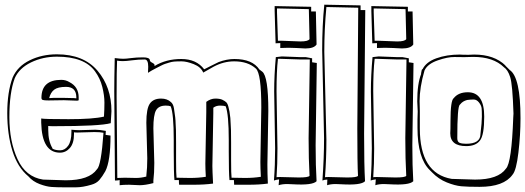

<svg xmlns="http://www.w3.org/2000/svg" viewBox="-20 -757 2243 820"><path d="M432 -198 431 -181 452 -178Q452 -69 430 -26Q417 -3 404.5 11.5Q392 26 370 32Q333 43 305 43Q277 43 250 43Q223 43 200.5 41.5Q178 40 149 29Q120 18 101 -4Q55 -42 33 -113Q11 -184 11 -274Q11 -364 34 -426Q55 -474 107 -499.5Q159 -525 223 -525Q337 -525 396.5 -455Q456 -385 456 -282Q456 -276 453 -231Q408 -218 208 -218Q193 -218 186 -219V-202Q186 -154 204 -124V-122Q217 -115 237 -115Q257 -115 271 -134.5Q285 -154 285 -193V-203Q307 -201 318 -201L387 -203Q404 -203 432 -198ZM383 -193 311 -191Q299 -191 296 -192V-184Q296 -145 278.5 -125Q261 -105 236 -105Q159 -105 156 -233V-251Q168 -248 273 -248Q378 -248 424 -259Q426 -289 426 -319Q426 -349 417 -385.5Q408 -422 386 -452Q341 -515 223 -515Q163 -515 112.5 -490.5Q62 -466 43 -423Q20 -361 20 -257Q20 -153 55 -77Q90 -1 164 10L261 13Q361 13 394 -34Q412 -49 422 -190Q407 -193 383 -193ZM253 -329 188 -328Q169 -328 163 -330Q157 -332 157 -339Q157 -416 242 -416Q261 -416 277 -406Q316 -386 316 -341V-330Q316 -327 309 -327ZM306 -341Q306 -386 262 -386Q227 -386 211.5 -374Q196 -362 190 -338L209 -339H253L296 -338L306 -337Z M471 14 468 -366Q468 -419 470 -509Q494 -506 506 -506Q518 -506 540.5 -509Q563 -512 591 -512Q619 -512 620 -500Q620 -494 629.5 -489.5Q639 -485 640 -480V-475Q689 -505 754 -505Q819 -505 852 -461Q856 -463 880.5 -475.5Q905 -488 914 -492Q949 -505 981 -505Q1058 -505 1088 -460L1100 -451Q1126 -431 1126 -283L1122 -55Q1122 -15 1124 27Q1088 32 1040 32H980Q979 25 979 12H960Q957 -19 957 -109V-159Q957 -268 944 -303Q936 -306 919.5 -306Q903 -306 891 -297V-273L887 -48Q887 -30 890 27Q854 32 806 32H745Q744 25 744 12H725Q722 -19 722 -109V-159Q722 -272 709 -303Q702 -306 688 -306Q658 -306 646.5 -286Q635 -266 635 -209Q635 -209 639 -61Q639 -18 635 14V25Q600 34 577 34L531 32Q506 32 491 34V12Q483 14 471 14ZM612 -446 613 -472Q613 -503 598 -503Q571 -503 545 -499.5Q519 -496 505 -496Q491 -496 480 -498Q478 -463 478 -346L481 3Q493 2 513 2L561 3Q582 3 605 -3V-7Q609 -40 609 -81L605 -233Q605 -293 620 -314.5Q635 -336 668 -336Q694 -336 710 -321Q720 -313 723 -294Q730 -251 730 -230Q732 -213 732 -147V-73Q732 -12 734 2L792 3Q828 3 859 -2Q857 -36 857 -58L861 -278V-322Q880 -336 899.5 -336Q919 -336 929.5 -331Q940 -326 946 -320.5Q952 -315 955.5 -301Q959 -287 960 -281Q965 -251 965 -230Q967 -213 967 -147V-73Q967 -12 969 2L1027 3Q1063 3 1094 -2Q1092 -40 1092 -65L1096 -298Q1096 -443 1073 -464Q1039 -495 980 -495Q935 -495 892 -472Q880 -465 848 -447Q838 -471 807.5 -483Q777 -495 755.5 -495Q734 -495 723.5 -494Q713 -493 702 -489.5Q691 -486 684.5 -484Q678 -482 665.5 -475.5Q653 -469 649 -467Q627 -456 612 -446Z M1157 -572 1153 -710V-731L1309 -728V-708H1329L1332 -567Q1321 -550 1284 -550Q1275 -550 1246 -552L1212 -553Q1192 -553 1177 -552V-573ZM1333 -488 1328 -137Q1328 -48 1332 17Q1315 35 1231 30L1207 29Q1185 29 1170 34Q1170 27 1172 9Q1157 11 1150 14Q1155 -53 1155 -124L1151 -366Q1151 -436 1158 -513L1184 -516L1263 -513H1286L1313 -508V-491ZM1302 -590 1299 -718 1163 -721V-705L1167 -583H1184L1263 -580Q1296 -580 1302 -590ZM1298 -167 1303 -500V-503H1263L1171 -506H1167V-505Q1161 -452 1161 -368L1165 -123Q1165 -55 1161 0Q1163 -1 1177 -1L1256 1Q1297 1 1302 -6Q1298 -77 1298 -167Z M1364 -167 1356 -543Q1356 -648 1365 -737L1520 -734V-714H1540L1535 -186Q1535 -48 1539 17Q1522 35 1438 30L1414 29Q1392 29 1377 34L1378 10Q1366 10 1357 14Q1364 -84 1364 -167ZM1506 -207 1510 -724 1374 -727Q1365 -631 1365 -536L1374 -160Q1374 -80 1368 0Q1370 -1 1384 -1L1463 1Q1504 1 1509 -6Q1506 -55 1506 -207Z M1570 -572 1566 -710V-731L1722 -728V-708H1742L1745 -567Q1734 -550 1697 -550Q1688 -550 1659 -552L1625 -553Q1605 -553 1590 -552V-573ZM1746 -488 1741 -137Q1741 -48 1745 17Q1728 35 1644 30L1620 29Q1598 29 1583 34Q1583 27 1585 9Q1570 11 1563 14Q1568 -53 1568 -124L1564 -366Q1564 -436 1571 -513L1597 -516L1676 -513H1699L1726 -508V-491ZM1715 -590 1712 -718 1576 -721V-705L1580 -583H1597L1676 -580Q1709 -580 1715 -590ZM1711 -167 1716 -500V-503H1676L1584 -506H1580V-505Q1574 -452 1574 -368L1578 -123Q1578 -55 1574 0Q1576 -1 1590 -1L1669 1Q1710 1 1715 -6Q1711 -77 1711 -167Z M1764 -281 1762 -324Q1762 -400 1779 -442H1778Q1781 -462 1784 -462V-461Q1784 -460 1784 -460Q1799 -492 1843.5 -508Q1888 -524 1944 -524Q1952 -523 1981 -523L2005 -524Q2091 -524 2139 -477H2138L2157 -458Q2203 -427 2203 -252Q2203 -181 2194 -105Q2185 -29 2169 -11Q2132 41 2028 41Q1977 41 1950 38.5Q1923 36 1888 22Q1853 8 1825 -21L1816 -30Q1763 -81 1763 -211V-247ZM2001 -514 1963 -513Q1950 -513 1921 -513.5Q1892 -514 1849 -499Q1806 -484 1793 -456Q1772 -383 1772 -325L1773 -283V-209Q1773 -16 1909 7L2009 10Q2108 10 2141 -37Q2165 -61 2172 -255Q2173 -267 2173 -272Q2169 -396 2159 -427.5Q2149 -459 2132 -470Q2087 -514 2001 -514ZM1978 -363Q2048 -363 2048 -259Q2048 -180 2030 -157Q2012 -133 1971 -133Q1903 -133 1903 -188Q1904 -199 1904 -240Q1904 -329 1918 -338Q1938 -363 1978 -363ZM1933 -167Q1933 -151 1943 -147Q1953 -143 1971 -143Q2032 -143 2032 -185Q2038 -235 2038 -258.5Q2038 -282 2037 -294Q2036 -306 2026 -319Q2016 -332 2003 -332Q1990 -332 1975 -330Q1956 -325 1946 -312L1944 -310Q1933 -303 1933 -167Z"/></svg>

Font: Londrina Shadow
Style: Regular
Weight: 400
Designer: Marcelo Magalhaes
Foundry: Marcelo Magalhaes
Version: Version 1.001 2011